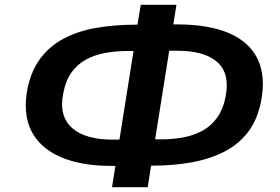

<svg xmlns="http://www.w3.org/2000/svg" viewBox="-20 -756 1170 802"><path d="M448 26 466 -88 494 -63H446Q316 -63 230 -101.5Q144 -140 109.5 -212Q75 -284 95 -387Q111 -462 149.5 -513Q188 -564 246.5 -595Q305 -626 381.5 -639.5Q458 -653 552 -653H593L550 -628L568 -736H717L700 -629L670 -654H719Q853 -654 938 -617Q1023 -580 1057 -507.5Q1091 -435 1070 -330Q1055 -256 1016.5 -205Q978 -154 918 -123Q858 -92 781.5 -78Q705 -64 613 -64H572L615 -89L597 26ZM475 -148 542 -569 570 -543H513Q462 -543 417.5 -534.5Q373 -526 338 -506.5Q303 -487 279 -454Q255 -421 245 -370Q234 -319 244 -282Q254 -245 281.5 -221Q309 -197 351 -185Q393 -173 445 -173H509ZM624 -149 595 -174H654Q704 -174 748 -182.5Q792 -191 827.5 -211Q863 -231 887.5 -265.5Q912 -300 922 -350Q932 -401 923 -437.5Q914 -474 886 -498Q858 -522 816.5 -533Q775 -544 720 -544H657L691 -570Z"/></svg>

Font: Nunito Sans 10pt Expanded
Style: Bold Italic
Weight: 700
Width: 7
Italic angle: -9°
Designer: Vernon Adams
Foundry: Vernon Adams
Version: Version 3.101;gftools[0.9.27]